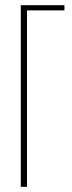

<svg xmlns="http://www.w3.org/2000/svg" viewBox="-20 -719 278 739"><path d="M60 -699H228V-679H84V0H60Z"/></svg>

Font: Moniqa Thin Paragraph
Style: Regular
Weight: 100
Designer: Rajesh Rajput
Foundry: Rajesh Rajput
Version: Version 1.000